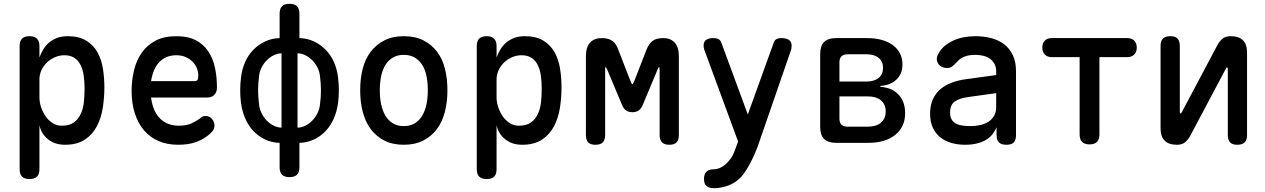

<svg xmlns="http://www.w3.org/2000/svg" viewBox="-20 -750 6640 1008"><path d="M135 -560Q161 -560 174 -547Q187 -534 187 -508V-448Q196 -473 209 -493.5Q222 -514 240 -528.5Q258 -543 281.5 -551.5Q305 -560 336 -560Q395 -560 433 -536.5Q471 -513 492 -475Q513 -437 520.5 -388.5Q528 -340 528 -290Q528 -237 519.5 -183.5Q511 -130 488.5 -87Q466 -44 425.5 -17Q385 10 321 10Q268 10 232 -19Q196 -48 187 -93V138Q187 165 174 177.5Q161 190 135 190Q109 190 96 177.5Q83 165 83 138V-508Q83 -534 95.5 -547Q108 -560 135 -560ZM318 -460Q292 -460 268 -449.5Q244 -439 226 -421.5Q208 -404 197.5 -381Q187 -358 187 -333V-239Q187 -214 195.5 -188Q204 -162 219 -140Q234 -118 256 -104Q278 -90 304 -90Q344 -90 367.5 -107Q391 -124 404 -152Q417 -180 420.5 -215Q424 -250 424 -286Q424 -321 419.5 -353Q415 -385 403 -409Q391 -433 370 -446.5Q349 -460 318 -460Z M1059 -141Q1080 -141 1093 -125.5Q1106 -110 1106 -91Q1106 -80 1101.5 -70.5Q1097 -61 1083 -48Q1067 -34 1049 -23Q1031 -12 1010 -4.5Q989 3 965.5 6.5Q942 10 916 10Q857 10 811.5 -10Q766 -30 735 -67Q704 -104 687.5 -156Q671 -208 671 -272Q671 -328 683.5 -380.5Q696 -433 724 -473Q752 -513 796.5 -536.5Q841 -560 906 -560Q967 -560 1007.5 -539Q1048 -518 1073 -481Q1098 -444 1108.5 -395Q1119 -346 1119 -289Q1119 -267 1105.5 -252.5Q1092 -238 1069 -238H773Q778 -200 790.5 -172Q803 -144 822 -126Q841 -108 865.5 -99Q890 -90 918 -90Q961 -90 988 -103.5Q1015 -117 1030 -128Q1038 -136 1044.5 -138.5Q1051 -141 1059 -141ZM773 -324H1006Q1011 -324 1016 -329.5Q1021 -335 1021 -353Q1021 -373 1013.5 -392Q1006 -411 991 -426Q976 -441 954.5 -450.5Q933 -460 906 -460Q877 -460 854 -450Q831 -440 814.5 -422Q798 -404 788 -379.5Q778 -355 773 -324Z M1552 128Q1552 155 1539 167.5Q1526 180 1500 180Q1474 180 1461 167.5Q1448 155 1448 128V0Q1407 -1 1372 -17.5Q1337 -34 1310.5 -62Q1284 -90 1267.5 -128Q1251 -166 1245 -211Q1241 -243 1241 -275.5Q1241 -308 1245 -341Q1250 -386 1266.5 -423.5Q1283 -461 1310 -488.5Q1337 -516 1372 -532.5Q1407 -549 1448 -550V-678Q1448 -705 1461 -717.5Q1474 -730 1500 -730Q1526 -730 1539 -717.5Q1552 -705 1552 -678V-550Q1593 -549 1628 -532.5Q1663 -516 1690 -488.5Q1717 -461 1733.5 -423.5Q1750 -386 1755 -341Q1759 -308 1759 -275.5Q1759 -243 1755 -211Q1749 -166 1732.5 -128Q1716 -90 1689.5 -62Q1663 -34 1628 -17.5Q1593 -1 1552 0ZM1458 -80V-470Q1438 -470 1417.5 -460Q1397 -450 1380.5 -433.5Q1364 -417 1353 -395Q1342 -373 1340 -349Q1335 -312 1335 -276Q1335 -240 1340 -203Q1342 -179 1353 -156.5Q1364 -134 1380.5 -117Q1397 -100 1417.5 -90Q1438 -80 1458 -80ZM1542 -470V-80Q1563 -80 1583 -90Q1603 -100 1619.5 -117Q1636 -134 1647 -156.5Q1658 -179 1660 -203Q1665 -240 1665 -276Q1665 -312 1660 -349Q1658 -373 1647 -395Q1636 -417 1619.5 -433.5Q1603 -450 1583 -460Q1563 -470 1542 -470Z M2100 10Q2041 10 1998 -12Q1955 -34 1926.5 -72Q1898 -110 1884.5 -162.5Q1871 -215 1871 -276Q1871 -337 1884 -388.5Q1897 -440 1926 -478Q1955 -516 1998 -538Q2041 -560 2100 -560Q2160 -560 2203 -538Q2246 -516 2274.5 -478.5Q2303 -441 2316 -389Q2329 -337 2329 -276Q2329 -215 2315.5 -162.5Q2302 -110 2273.5 -72Q2245 -34 2202 -12Q2159 10 2100 10ZM2100 -88Q2133 -88 2156.5 -102Q2180 -116 2195.5 -141Q2211 -166 2218.5 -200.5Q2226 -235 2226 -276Q2226 -317 2219 -351Q2212 -385 2196.5 -409.5Q2181 -434 2157 -448Q2133 -462 2100 -462Q2067 -462 2043 -448Q2019 -434 2003.5 -409Q1988 -384 1981 -350Q1974 -316 1974 -275Q1974 -234 1981.5 -200Q1989 -166 2004.5 -141Q2020 -116 2043.5 -102Q2067 -88 2100 -88Z M2535 -560Q2561 -560 2574 -547Q2587 -534 2587 -508V-448Q2596 -473 2609 -493.5Q2622 -514 2640 -528.5Q2658 -543 2681.5 -551.5Q2705 -560 2736 -560Q2795 -560 2833 -536.5Q2871 -513 2892 -475Q2913 -437 2920.5 -388.5Q2928 -340 2928 -290Q2928 -237 2919.5 -183.5Q2911 -130 2888.5 -87Q2866 -44 2825.5 -17Q2785 10 2721 10Q2668 10 2632 -19Q2596 -48 2587 -93V138Q2587 165 2574 177.5Q2561 190 2535 190Q2509 190 2496 177.5Q2483 165 2483 138V-508Q2483 -534 2495.5 -547Q2508 -560 2535 -560ZM2718 -460Q2692 -460 2668 -449.5Q2644 -439 2626 -421.5Q2608 -404 2597.5 -381Q2587 -358 2587 -333V-239Q2587 -214 2595.5 -188Q2604 -162 2619 -140Q2634 -118 2656 -104Q2678 -90 2704 -90Q2744 -90 2767.5 -107Q2791 -124 2804 -152Q2817 -180 2820.5 -215Q2824 -250 2824 -286Q2824 -321 2819.5 -353Q2815 -385 2803 -409Q2791 -433 2770 -446.5Q2749 -460 2718 -460Z M3544 -41Q3544 -15 3532 -2.5Q3520 10 3494 10Q3468 10 3455.5 -2.5Q3443 -15 3443 -41V-382Q3443 -397 3441 -398H3440Q3437 -397 3431 -382L3356 -203Q3348 -182 3335 -171.5Q3322 -161 3300 -161Q3278 -161 3265 -171.5Q3252 -182 3244 -203L3169 -382Q3162 -398 3159 -398Q3157 -398 3157 -382V-41Q3157 -15 3144.5 -2.5Q3132 10 3106 10Q3080 10 3068 -2.5Q3056 -15 3056 -41V-454Q3056 -503 3078 -526.5Q3100 -550 3139 -550Q3158 -550 3172 -546Q3186 -542 3196 -534.5Q3206 -527 3213.5 -515.5Q3221 -504 3226 -489L3289 -327Q3297 -307 3300 -307Q3303 -307 3311 -327L3374 -489Q3386 -519 3405 -534.5Q3424 -550 3463 -550Q3500 -550 3522 -526.5Q3544 -503 3544 -456Z M3847 15 3855 -7 3682 -477Q3678 -486 3676 -494.5Q3674 -503 3674 -511Q3674 -531 3687 -540.5Q3700 -550 3725 -550Q3743 -550 3753 -544Q3763 -538 3767 -526L3906 -149L4042 -526Q4046 -538 4055.5 -544Q4065 -550 4082 -550Q4109 -550 4122.5 -540Q4136 -530 4136 -510Q4136 -502 4134.5 -493.5Q4133 -485 4129 -476L3961 10Q3954 31 3942 58Q3930 85 3915.5 112.5Q3901 140 3883.5 163.5Q3866 187 3846 201Q3820 220 3788 229Q3756 238 3730 238Q3702 238 3689 226.5Q3676 215 3676 189V188Q3676 165 3688 152Q3700 139 3725 139Q3741 139 3756.5 133Q3772 127 3785 116Q3799 104 3808 93Q3817 82 3824 70Q3831 58 3836 44.5Q3841 31 3847 15Z M4371 0Q4327 0 4306.5 -20.5Q4286 -41 4286 -84V-466Q4286 -509 4306.5 -529.5Q4327 -550 4371 -550H4531Q4618 -550 4668 -512.5Q4718 -475 4718 -411Q4718 -363 4686.5 -332.5Q4655 -302 4602 -299V-294Q4663 -290 4697.5 -253Q4732 -216 4732 -156Q4732 -84 4680 -42Q4628 0 4538 0ZM4387 -244V-127Q4387 -106 4398 -95.5Q4409 -85 4430 -85H4535Q4580 -85 4605 -106Q4630 -127 4630 -165Q4630 -202 4605 -223Q4580 -244 4535 -244ZM4430 -465Q4409 -465 4398 -454.5Q4387 -444 4387 -423V-322H4530Q4570 -322 4593 -341Q4616 -360 4616 -394Q4616 -427 4593 -446Q4570 -465 4530 -465Z M5210 -356V-375Q5210 -398 5201 -414.5Q5192 -431 5177.5 -441.5Q5163 -452 5143 -457Q5123 -462 5101 -462Q5068 -462 5045 -453.5Q5022 -445 5006 -427Q4999 -419 4992.5 -413Q4986 -407 4980.5 -402.5Q4975 -398 4968.5 -395.5Q4962 -393 4954 -393Q4919 -393 4905 -416.5Q4891 -440 4906 -467Q4919 -492 4940.5 -509.5Q4962 -527 4988 -538.5Q5014 -550 5043.5 -555Q5073 -560 5101 -560Q5146 -560 5185 -549.5Q5224 -539 5252.5 -517Q5281 -495 5297.5 -460Q5314 -425 5314 -376V-41Q5314 -14 5302 -2Q5290 10 5263.5 10Q5237 10 5224.5 -2.5Q5212 -15 5212 -41V-82Q5205 -65 5193 -48.5Q5181 -32 5161.5 -19Q5142 -6 5113.5 2Q5085 10 5047 10Q5007 10 4973.5 0Q4940 -10 4915.5 -30Q4891 -50 4877 -80.5Q4863 -111 4863 -152Q4863 -198 4878 -230Q4893 -262 4918.5 -283Q4944 -304 4978 -316.5Q5012 -329 5050 -334ZM5210 -261 5059 -240Q5017 -234 4992.5 -217Q4968 -200 4968 -159Q4968 -136 4976.5 -122Q4985 -108 5000 -100.5Q5015 -93 5034.5 -90.5Q5054 -88 5076 -88Q5102 -88 5126.5 -93.5Q5151 -99 5169.5 -111Q5188 -123 5199 -142Q5210 -161 5210 -187Z M5648 -450H5502Q5479 -450 5465.5 -463.5Q5452 -477 5452 -500Q5452 -523 5465 -536.5Q5478 -550 5502 -550H5898Q5922 -550 5935 -536.5Q5948 -523 5948 -500Q5948 -477 5934.5 -463.5Q5921 -450 5898 -450H5752V-44Q5752 -18 5739 -5Q5726 8 5700 8Q5674 8 5661 -5Q5648 -18 5648 -44Z M6073 -75V-509Q6073 -535 6085.5 -547.5Q6098 -560 6124 -560Q6150 -560 6162 -547.5Q6174 -535 6174 -509V-160Q6176 -154 6178 -154Q6180 -154 6181 -156L6184 -160L6367 -505Q6380 -531 6396.5 -545.5Q6413 -560 6441 -560Q6484 -560 6505.5 -538.5Q6527 -517 6527 -475V-41Q6527 -15 6514.5 -2.5Q6502 10 6476 10Q6450 10 6438 -2.5Q6426 -15 6426 -41V-390Q6424 -396 6422 -396Q6420 -396 6419 -395L6416 -390L6233 -45Q6220 -19 6203.5 -4.5Q6187 10 6159 10Q6116 10 6094.5 -11.5Q6073 -33 6073 -75Z"/></svg>

Font: Maple Mono Normal NL Medium
Style: Regular
Weight: 500
Monospace: yes
Designer: subframe7536
Version: Version 7.000